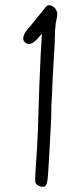

<svg xmlns="http://www.w3.org/2000/svg" viewBox="-20 -669 285 731"><path d="M70.3 -533.2Q74.2 -546.9 92.8 -566.4L126 -607.4L155.3 -643.6Q169.9 -657.2 189.5 -637.7Q198.2 -626 198.2 -615.7Q198.2 -605.5 192.4 -582L189.5 -550.8Q189.5 -509.8 184.6 -442.4Q178.7 -344.7 178.7 -325.2Q174.8 -266.6 174.8 -217.8Q168 -81.1 164.1 -22.5Q162.1 16.6 158.2 28.8Q154.3 41 146.5 42Q122.1 43 114.3 24.4Q112.3 11.7 121.1 -105.5Q123 -133.8 124 -163.1Q125 -192.4 126.5 -244.1Q127.9 -295.9 129.9 -345.7Q134.8 -473.6 139.6 -541Q112.3 -506.8 97.7 -502.9Q85.9 -498 76.2 -506.8Q64.5 -516.6 70.3 -533.2Z"/></svg>

Font: JasonHandwriting2
Style: Regular
Weight: 400
Version: Version 1.05.10